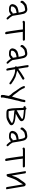

<svg xmlns="http://www.w3.org/2000/svg" viewBox="2029 -2640 746 4871"><g transform="rotate(90 2402.5 -205.0)"><path d="M286.7 -146.3 286.5 -146.1 278 -137.5 277.7 -137.2C258.1 -114.2 240 -105.5 225.2 -105.5H204.2C162.5 -105.5 141.1 -112.4 134 -119.2L133.6 -119.5L133.3 -119.8C125.8 -126.2 132 -145.8 138.4 -169.1C140.6 -177.2 146.5 -186.3 157.7 -197.6C162.8 -201.5 169.8 -207.4 174.6 -212.2L175 -212.6L175.3 -213C184 -223.7 201.4 -233.1 229.7 -239.4C247.2 -243.2 266 -250.5 282.7 -250.5H283.3L295.9 -251.4L312.3 -153.3C303.2 -154.3 293.3 -152.1 286.7 -146.3ZM336 -106.7C368.6 -59.7 363.9 -62.4 413.1 -11C426.2 3.3 444.6 5 454.8 -3.9C464.9 -12.2 464.7 -28.7 451.9 -42.2C436.5 -58.4 432.9 -62.7 418.9 -77.3C405.1 -91.7 393.6 -111.8 380.9 -131.5L370.8 -147.3C369.5 -149.3 368.8 -151.2 368.4 -153.3L335.8 -348.9C329 -389.9 325.3 -401.4 316.9 -433.7C304.8 -480.6 263.7 -524 210.9 -524C177.2 -524 170.8 -519.5 132.2 -513.1C105.6 -508.7 87.3 -504.2 77.8 -496.7C63.1 -484.9 47.7 -471.9 32.5 -459.6C4.6 -436.2 -12.1 -414.9 -12.9 -391.4C-13.8 -382 -12.9 -370.3 -4.1 -361.2C0.8 -356.2 6.9 -353.3 12.8 -351.9C32.9 -347 42.5 -362.3 42.4 -379.3C44.6 -387 61.6 -407.6 95.7 -434.8C104.7 -441 110.6 -445.1 115.9 -448.9C123.5 -452.7 193.4 -469 206 -469C215.6 -469 222.8 -468.6 224.1 -468.1L224.7 -467.9C255.8 -458.3 270.2 -406.1 280 -347.1L287.3 -303.1C287.3 -303.1 285.1 -303 284.3 -303L271.1 -302.1C255.3 -302 236.7 -299 220.4 -293.8L204.9 -289.4C173.6 -284.5 144.4 -271.4 123.8 -251.2C120.1 -247.1 114 -240.9 105.8 -232.8C96.2 -223.4 89.3 -211.8 85.3 -198.4C81.8 -186.5 79 -178.3 77.5 -174.7C66 -148.4 74 -112.1 98 -90.4C125.5 -65.4 155.7 -60.3 210.5 -60.3H233.3C242.2 -60.3 251.3 -61.4 260.5 -63.6L261.3 -63.7L262 -64C297 -76 311.2 -90 329.2 -105L329.7 -105.5L333.5 -110.4C334.3 -109.1 335.1 -107.9 336 -106.7Z M835.7 10.5 817.4 -99C806.7 -163.2 799.1 -224.7 791.4 -281.8C785.9 -322.3 784.5 -349.4 778.2 -387.3C776.8 -396.2 775.8 -402.5 774.8 -410H976.2C991.3 -410 1001.6 -422.5 999.1 -437.5C996.6 -452.5 982.1 -465 967.1 -465H749.6C745.4 -466.2 741.8 -467 737.9 -467C733.9 -467 730.4 -466.4 726.6 -465H538.1C525.2 -465 489.6 -455 494.5 -428.3C495.4 -423.5 498 -418.7 501.6 -414.6C523.3 -390 546.4 -411.8 548 -412.7H713.7C714.4 -407.6 715.7 -398.3 717.1 -389.9C719.4 -376.3 722.1 -351.5 725 -316C728.1 -279.6 738.6 -207.8 756.6 -99.7L775 10.5C777.5 25.5 793.3 38 809.9 38C826.5 38 838.2 25.5 835.7 10.5Z M1408.7 -146.3 1408.5 -146.1 1400 -137.5 1399.7 -137.2C1380.1 -114.2 1362 -105.5 1347.2 -105.5H1326.2C1284.5 -105.5 1263.1 -112.4 1256 -119.2L1255.6 -119.5L1255.3 -119.8C1247.8 -126.2 1254 -145.8 1260.4 -169.1C1262.6 -177.2 1268.5 -186.3 1279.7 -197.6C1284.8 -201.5 1291.8 -207.4 1296.6 -212.2L1297 -212.6L1297.3 -213C1306 -223.7 1323.4 -233.1 1351.7 -239.4C1369.2 -243.2 1388 -250.5 1404.7 -250.5H1405.3L1417.9 -251.4L1434.3 -153.3C1425.2 -154.3 1415.3 -152.1 1408.7 -146.3ZM1458 -106.7C1490.6 -59.7 1485.9 -62.4 1535.1 -11C1548.2 3.3 1566.6 5 1576.8 -3.9C1586.9 -12.2 1586.7 -28.7 1573.9 -42.2C1558.5 -58.4 1554.9 -62.7 1540.9 -77.3C1527.1 -91.7 1515.6 -111.8 1502.9 -131.5L1492.8 -147.3C1491.5 -149.3 1490.8 -151.2 1490.4 -153.3L1457.8 -348.9C1451 -389.9 1447.3 -401.4 1438.9 -433.7C1426.8 -480.6 1385.7 -524 1332.9 -524C1299.2 -524 1292.8 -519.5 1254.2 -513.1C1227.6 -508.7 1209.3 -504.2 1199.8 -496.7C1185.1 -484.9 1169.7 -471.9 1154.5 -459.6C1126.6 -436.2 1109.9 -414.9 1109.1 -391.4C1108.2 -382 1109.1 -370.3 1117.9 -361.2C1122.8 -356.2 1128.9 -353.3 1134.8 -351.9C1154.9 -347 1164.5 -362.3 1164.4 -379.3C1166.6 -387 1183.6 -407.6 1217.7 -434.8C1226.7 -441 1232.6 -445.1 1237.9 -448.9C1245.5 -452.7 1315.4 -469 1328 -469C1337.6 -469 1344.8 -468.6 1346.1 -468.1L1346.7 -467.9C1377.8 -458.3 1392.2 -406.1 1402 -347.1L1409.3 -303.1C1409.3 -303.1 1407.1 -303 1406.3 -303L1393.1 -302.1C1377.3 -302 1358.7 -299 1342.4 -293.8L1326.9 -289.4C1295.6 -284.5 1266.4 -271.4 1245.8 -251.2C1242.1 -247.1 1236 -240.9 1227.8 -232.8C1218.2 -223.4 1211.3 -211.8 1207.3 -198.4C1203.8 -186.5 1201 -178.3 1199.5 -174.7C1188 -148.4 1196 -112.1 1220 -90.4C1247.5 -65.4 1277.7 -60.3 1332.5 -60.3H1355.3C1364.2 -60.3 1373.3 -61.4 1382.5 -63.6L1383.3 -63.7L1384 -64C1419 -76 1433.2 -90 1451.2 -105L1451.7 -105.5L1455.5 -110.4C1456.3 -109.1 1457.1 -107.9 1458 -106.7Z M1619.2 -530.5 1620.2 -524.5C1622.6 -509.8 1621.9 -495.8 1627.2 -470.2L1662.2 -260.2C1662 -259.9 1661.3 -258.9 1660.5 -257.7C1658.4 -255.3 1656.8 -253.5 1654.1 -250.5C1644.5 -239.8 1647.9 -223.6 1659.3 -214.3C1662.8 -211.5 1665.4 -209.9 1670.9 -208L1698.4 -42.8C1699.4 -36.8 1700.8 -31.8 1703.6 -24L1705.7 -16.4C1709.5 -1 1724.4 10.4 1740.4 7.8C1771.7 2.7 1754.6 -35.6 1753.4 -42.7L1724.6 -215.5H1737.1C1769.4 -215.5 1802.5 -211 1832.2 -202.1C1903.3 -181.1 1989.1 -132.1 2044.9 -91.3L2066.5 -76.3C2081.6 -65.3 2097.3 -70.5 2103.7 -80.4C2110.2 -90.6 2108.9 -108.1 2092.9 -119.7L2072.6 -133.7C2027.3 -166.7 1990.1 -192 1920.4 -224.4C1898.4 -233.9 1758.2 -266.4 1758.2 -266.4C1784.2 -282.9 1825.1 -309.9 1852.7 -326C1885.9 -345.4 1932.9 -374.5 1964.8 -392.6L1965 -392.7L1979.6 -402.3C1993.4 -411 1991.8 -427.6 1982.9 -438.1C1974.5 -448 1957.6 -455.7 1944.2 -447.2L1928.7 -437.3C1897.5 -420.6 1775.2 -343.4 1711.5 -294.1L1682 -471.3L1675.2 -524.3L1674.2 -530.5C1671.7 -545.5 1657.1 -558 1642.1 -558C1627.1 -558 1616.7 -545.5 1619.2 -530.5Z M2414.6 148C2432.2 148 2445.7 141.2 2444.3 133L2440.8 112C2439.1 101.9 2445.6 57.3 2448.7 49.7C2455.7 34 2460.2 -11.4 2463 -32.6C2469.6 -37.6 2472.9 -44.3 2469 -52.4C2471.4 -69.9 2475 -80 2481.6 -113.1C2489.9 -150.7 2498.8 -181.3 2506.3 -213.1C2510.9 -233.8 2515.8 -242.1 2517.5 -266.5C2518.8 -282.3 2524.8 -289.8 2527.7 -309.7C2528.6 -316.5 2532.3 -328 2538.7 -343C2545.4 -361.5 2549.3 -380.7 2550.4 -400.5C2551.8 -415.4 2554.2 -426.8 2556.9 -434C2563.6 -446.6 2562.8 -464.5 2543.8 -474C2526.2 -481.1 2512.7 -472.3 2506.4 -462.7C2500.5 -449.8 2496.9 -430.8 2494.6 -404.7C2493.6 -391.1 2477.9 -356.2 2474.9 -336.1C2472.5 -321.9 2462 -293.7 2459.5 -275.8C2457.9 -263 2449.2 -240.2 2445.2 -225.9C2438 -202.9 2426.3 -169.4 2417.5 -136C2414 -139.8 2407.1 -147.4 2405 -150.2L2392.4 -162.6C2387.7 -168.8 2381.1 -176.2 2372.4 -185.2C2359.1 -198.8 2327.3 -251.9 2309.2 -271.4C2299.9 -281.3 2293.4 -289.7 2289.4 -296.2L2289.2 -296.5L2274.4 -313.5C2270.1 -320.7 2264.2 -329.6 2258.5 -337C2248.5 -350.6 2242.4 -364.1 2232.3 -382C2232.3 -382 2232.2 -381.6 2232.2 -381.6C2232.2 -381.6 2231.9 -382 2231.9 -382C2217.2 -405.7 2208.9 -426.1 2206.1 -443C2206.1 -443 2206.2 -442 2206.2 -442C2206.2 -442 2205.9 -443 2205.9 -443C2202.5 -451 2193.9 -463.7 2171 -462.5C2152 -461.4 2147.6 -449.1 2152 -437.2C2152.6 -433.8 2153.8 -427.8 2155.3 -420.8C2159.7 -399.4 2192.1 -349 2197.8 -338.4C2207.2 -322.8 2219.7 -307.5 2229.1 -294.5L2243.9 -271.5C2249.7 -262.7 2256.8 -253.3 2265.5 -242.6C2278.9 -226.2 2302 -179.3 2320.7 -157.9C2340.2 -139.8 2349.4 -125.4 2368.7 -104.5C2377.2 -94.3 2378.3 -88.6 2388.4 -75C2393 -68.5 2396.3 -61.4 2401.3 -51.4C2398.8 -36 2389.4 21.9 2386.5 28C2379.7 42.9 2373 91.3 2376.4 112L2379.9 133C2381.3 141.2 2397 148 2414.6 148Z M2837.4 -190.1C2896.1 -186.2 2920.4 -182.1 2973 -177C3010.5 -173.5 3057.4 -158.9 3079.2 -145.8C3093.6 -137.1 3090.2 -136.4 3088.9 -133.8C3086.7 -129.5 3078.7 -122.2 3068.8 -115.2L3052.8 -104.8C3040.5 -96.9 3023.1 -90.6 3007.5 -79.3C3000 -73.9 2979.3 -64.5 2947.3 -53.2C2940.7 -50.8 2927 -49 2907.1 -49H2810.8C2804.1 -49 2796.9 -49.9 2788.2 -52.1C2786.2 -58.4 2784.3 -64.5 2783.1 -71.5L2778.4 -99.8L2778.3 -100.2C2772.8 -125.1 2768.8 -160.2 2766.4 -204.8C2785.7 -192.6 2812.8 -191.9 2837.4 -190.1ZM2761 -359.6C2760.7 -384.2 2757.9 -413.4 2756.6 -438.4C2779.9 -437.8 2803.8 -435.2 2835.8 -431.6C2890 -425.6 2966.1 -420.9 2982.5 -401.3C2987.9 -394.4 2984.2 -385.2 2973.2 -379.3C2962.9 -373.9 2951.9 -366.5 2939.9 -357C2926.3 -346.4 2829.6 -286.9 2797.9 -272.4C2784.7 -265.8 2774.2 -259.2 2766.3 -252.4C2765 -283.8 2761.2 -335.1 2761 -359.6ZM2697.4 -481H2683.4C2668.4 -481 2658 -468.5 2660.5 -453.5C2663 -438.5 2677.5 -426 2692.6 -426H2703.4C2703.7 -419.7 2704.2 -412.1 2704.8 -403.9C2707.4 -368.6 2706 -340.8 2708.6 -300C2711.6 -253.4 2710.5 -227.4 2714.4 -182.2C2717.5 -144.9 2716.4 -130.3 2724.4 -93.4L2729.5 -63C2739.6 -2.2 2777.5 6 2836.5 6H2897.9C2918.8 6 2934.3 5.4 2948.4 3.9C2977.2 2.1 3011.2 -10.4 3049.8 -32.7C3069.8 -45.7 3080.6 -48 3105.2 -65.2C3143.9 -88.7 3158.5 -120.8 3132.4 -156.8C3107.2 -191.6 3052.6 -210.3 2968.6 -220C2951.1 -221.9 2935.5 -223.6 2921.8 -225.2C2901 -227.6 2877.1 -229.1 2850.3 -231.2C2871.1 -240.2 2898.9 -255.2 2933.7 -276.2L2963.5 -294.3C2973.2 -300.1 2982.3 -306.2 2990.8 -312.4C3006.5 -325.6 3032.9 -336.9 3039.7 -362.7C3046.9 -390.1 3037.5 -406.5 3023 -424.7C3000.9 -452.3 2947.9 -463.9 2904.7 -467.4C2848.1 -472.3 2804.6 -479.6 2751.5 -480.9C2746.5 -493.4 2734.5 -503 2720.7 -503C2708 -503 2698.3 -495.5 2697.4 -481Z M3502.7 -146.3 3502.5 -146.1 3494 -137.5 3493.7 -137.2C3474.1 -114.2 3456 -105.5 3441.2 -105.5H3420.2C3378.5 -105.5 3357.1 -112.4 3350 -119.2L3349.6 -119.5L3349.3 -119.8C3341.8 -126.2 3348 -145.8 3354.4 -169.1C3356.6 -177.2 3362.5 -186.3 3373.7 -197.6C3378.8 -201.5 3385.8 -207.4 3390.6 -212.2L3391 -212.6L3391.3 -213C3400 -223.7 3417.4 -233.1 3445.7 -239.4C3463.2 -243.2 3482 -250.5 3498.7 -250.5H3499.3L3511.9 -251.4L3528.3 -153.3C3519.2 -154.3 3509.3 -152.1 3502.7 -146.3ZM3552 -106.7C3584.6 -59.7 3579.9 -62.4 3629.1 -11C3642.2 3.3 3660.6 5 3670.8 -3.9C3680.9 -12.2 3680.7 -28.7 3667.9 -42.2C3652.5 -58.4 3648.9 -62.7 3634.9 -77.3C3621.1 -91.7 3609.6 -111.8 3596.9 -131.5L3586.8 -147.3C3585.5 -149.3 3584.8 -151.2 3584.4 -153.3L3551.8 -348.9C3545 -389.9 3541.3 -401.4 3532.9 -433.7C3520.8 -480.6 3479.7 -524 3426.9 -524C3393.2 -524 3386.8 -519.5 3348.2 -513.1C3321.6 -508.7 3303.3 -504.2 3293.8 -496.7C3279.1 -484.9 3263.7 -471.9 3248.5 -459.6C3220.6 -436.2 3203.9 -414.9 3203.1 -391.4C3202.2 -382 3203.1 -370.3 3211.9 -361.2C3216.8 -356.2 3222.9 -353.3 3228.8 -351.9C3248.9 -347 3258.5 -362.3 3258.4 -379.3C3260.6 -387 3277.6 -407.6 3311.7 -434.8C3320.7 -441 3326.6 -445.1 3331.9 -448.9C3339.5 -452.7 3409.4 -469 3422 -469C3431.6 -469 3438.8 -468.6 3440.1 -468.1L3440.7 -467.9C3471.8 -458.3 3486.2 -406.1 3496 -347.1L3503.3 -303.1C3503.3 -303.1 3501.1 -303 3500.3 -303L3487.1 -302.1C3471.3 -302 3452.7 -299 3436.4 -293.8L3420.9 -289.4C3389.6 -284.5 3360.4 -271.4 3339.8 -251.2C3336.1 -247.1 3330 -240.9 3321.8 -232.8C3312.2 -223.4 3305.3 -211.8 3301.3 -198.4C3297.8 -186.5 3295 -178.3 3293.5 -174.7C3282 -148.4 3290 -112.1 3314 -90.4C3341.5 -65.4 3371.7 -60.3 3426.5 -60.3H3449.3C3458.2 -60.3 3467.3 -61.4 3476.5 -63.6L3477.3 -63.7L3478 -64C3513 -76 3527.2 -90 3545.2 -105L3545.7 -105.5L3549.5 -110.4C3550.3 -109.1 3551.1 -107.9 3552 -106.7Z M4051.7 10.5 4033.4 -99C4022.7 -163.2 4015.1 -224.7 4007.4 -281.8C4001.9 -322.3 4000.5 -349.4 3994.2 -387.3C3992.8 -396.2 3991.8 -402.5 3990.8 -410H4192.2C4207.3 -410 4217.6 -422.5 4215.1 -437.5C4212.6 -452.5 4198.1 -465 4183.1 -465H3965.6C3961.4 -466.2 3957.8 -467 3953.9 -467C3949.9 -467 3946.4 -466.4 3942.6 -465H3754.1C3741.2 -465 3705.6 -455 3710.5 -428.3C3711.4 -423.5 3714 -418.7 3717.6 -414.6C3739.3 -390 3762.4 -411.8 3764 -412.7H3929.7C3930.4 -407.6 3931.7 -398.3 3933.1 -389.9C3935.4 -376.3 3938.1 -351.5 3941 -316C3944.1 -279.6 3954.6 -207.8 3972.6 -99.7L3991 10.5C3993.5 25.5 4009.3 38 4025.9 38C4042.5 38 4054.2 25.5 4051.7 10.5Z M4309.1 -474 4385.5 -15C4386.6 -8.5 4392.5 1.9 4410.4 1.6C4421.4 1.3 4429.4 -4 4438.3 -11C4440 -13.1 4441.5 -14.8 4442.8 -16C4442.8 -16 4444.9 -17.6 4444.9 -17.6C4444.9 -17.6 4446.6 -16 4446.6 -16C4451.7 -27.5 4456.2 -40.5 4460.3 -55C4469.4 -86.5 4481.2 -118.3 4494.6 -151.6L4517.1 -206.6C4535.4 -246.5 4557.1 -281.9 4582 -312.6C4604.3 -346.7 4615.4 -366.3 4618.8 -373.1L4618.9 -373.4L4618.9 -374.1C4626.1 -389.4 4633.9 -401.4 4645.1 -413.6L4714 0C4715.4 8.2 4729 15 4744 15C4759 15 4770.4 8.2 4769 0L4696.6 -435C4693.4 -454 4679.6 -482.7 4648.3 -482.7C4641.1 -482.7 4634.1 -481 4627.6 -478C4627.6 -478 4627.2 -477.7 4627.2 -477.7C4627.2 -477.7 4626.6 -478 4626.6 -478C4602.8 -459.2 4580.7 -428.2 4549.6 -380.6C4510.1 -332.8 4477.4 -282.3 4455.9 -230.5L4439 -175.5C4432.7 -159.3 4427.1 -144.4 4421.5 -129L4364.1 -474C4362.7 -482.2 4349.1 -489 4334.1 -489C4319 -489 4307.7 -482.2 4309.1 -474Z"/></g></svg>

Font: MewTooHand
Style: BdLta
Weight: 400
Designer: Mew Too, Robert Jablonski
Version: Version 0.77